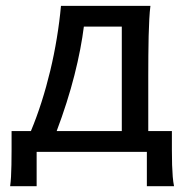

<svg xmlns="http://www.w3.org/2000/svg" viewBox="-20 -518 648 655"><path d="M395.5 -427.2H266.1Q261.7 -392.1 253.7 -349.9Q245.6 -307.6 233.9 -261.5Q222.2 -215.3 206.8 -167Q191.4 -118.7 173.3 -70.8H395.5ZM493.2 -498Q490.7 -479 489.3 -452.4Q487.8 -425.8 487.1 -394.8Q486.3 -363.8 486.1 -329.1Q485.8 -294.4 485.8 -258.8V-70.8H566.4Q566.4 -34.7 566.4 -6.3Q566.4 22 567.1 44.7Q567.9 67.4 569.3 85Q570.8 102.5 573.7 117.2H481V0H105V117.2H14.6Q16.6 102.5 17.6 85Q18.6 67.4 19 44.7Q19.5 22 19.5 -6.3Q19.5 -34.7 19.5 -70.8H85.4Q105 -117.7 121.6 -169.7Q138.2 -221.7 151.4 -276.6Q164.6 -331.5 173.8 -387.7Q183.1 -443.8 188 -498Z"/></svg>

Font: Andika DR AuSIL
Style: Regular
Weight: 400
Designer: Annie Olsen & Victor Gaultney
Foundry: SIL International
Version: Version 0.003